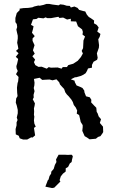

<svg xmlns="http://www.w3.org/2000/svg" viewBox="-20 -705 572 973"><path d="M152 -57 158 -19 145 -8 138 -9 118 2H97L80 -4L75 -17L60 -24L59 -51L64 -70V-85L69 -97L65 -109L70 -131V-148L65 -170L60 -185L62 -206L69 -218L67 -235L66 -261L69 -284L72 -293L74 -315L61 -329L70 -345L64 -359L63 -370L67 -383L72 -406L60 -417L74 -435L61 -447L73 -458L70 -475L67 -488L70 -510V-524L66 -541L63 -555L67 -568L65 -583L58 -593V-614L65 -639L80 -654L79 -661L99 -664L123 -665L144 -668L153 -672L174 -677L181 -676L200 -680L215 -685H230L246 -682L277 -678L285 -683L302 -681L318 -676L334 -675L339 -667L357 -672L373 -665L381 -655L402 -649L412 -647L420 -631L430 -619L440 -613L457 -601L456 -587L470 -579L480 -566L473 -545L489 -533L485 -518L478 -506L482 -476L481 -463L475 -446L471 -435L475 -412L472 -402L454 -392L446 -376V-362L426 -358L421 -346L414 -334L402 -326L389 -320L364 -313L361 -314L339 -303L358 -296L359 -289L368 -272L388 -264L398 -259L407 -246L408 -237L416 -217L435 -212L443 -199L442 -186L457 -170L468 -159L470 -138L475 -130L480 -115L492 -101L486 -82L502 -63L503 -36L499 -29L489 -15L477 -11L466 -2L434 1L421 -8L409 -15L397 -42L399 -60V-71L389 -87L386 -101L381 -122L369 -129L371 -145L364 -160L354 -173L349 -188L342 -200L328 -217L319 -226L311 -237L305 -254L292 -268L284 -277L280 -288L266 -303L246 -298L231 -302L209 -301L194 -300L181 -311L152 -305L155 -286L154 -272L151 -259L155 -243L150 -224L151 -211L146 -202L157 -181L155 -168L152 -156L153 -140L152 -123L154 -114L152 -95L154 -79L161 -63ZM238 -362 272 -363 292 -357 298 -365H319L326 -375L351 -382L374 -397L390 -416L400 -434L394 -447L401 -461L403 -500L411 -520L398 -530L400 -543L396 -556L375 -572L366 -596L339 -597V-610L320 -606L300 -616L281 -614L276 -620L238 -613H220L211 -617L200 -612L174 -615L165 -609L147 -607L137 -579L150 -572L147 -557L142 -539L156 -522L145 -510V-498L155 -476L147 -450L156 -433L144 -420L158 -403L152 -390L159 -375L175 -366L191 -367L217 -357L227 -365ZM255 246 244 248 210 241 214 230 218 220 222 209 226 205 231 187 239 175 240 165 252 151 256 138 258 131 266 116 264 103 270 92 277 79H308L323 80L343 79L349 86L348 92L345 104L343 116L334 123L325 141L313 148V164L299 175L288 189L282 208L286 215Z"/></svg>

Font: Winky Rough Light
Style: Regular
Weight: 300
Designer: Simon Atzbach
Foundry: typofactur
Version: Version 1.206; ttfautohint (v1.8.4.7-5d5b)